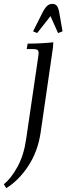

<svg xmlns="http://www.w3.org/2000/svg" viewBox="-79 -663 342 986"><path d="M-59.1 283.2Q-21 252 11.2 192.9Q43.5 133.8 55.2 51.8L116.2 -363.8Q119.1 -380.9 119.1 -391.1Q119.1 -402.8 112.8 -407Q106.4 -411.1 88.9 -411.1H58.1L63 -439Q131.8 -439 194.8 -445.8L192.9 -418L129.9 16.1Q115.7 113.8 66.7 188.7Q17.6 263.7 -46.9 303.2ZM90.8 -502 137.2 -594.2Q150.9 -621.6 162.6 -632.3Q174.3 -643.1 189.9 -643.1Q205.6 -643.1 213.6 -632.3Q221.7 -621.6 226.1 -594.2L242.2 -502L219.2 -493.2L180.2 -580.1L111.8 -493.2Z"/></svg>

Font: Dihjauti
Style: Italic
Weight: 400
Italic angle: -9°
Designer: T. Christopher White
Version: Version 3.0.0